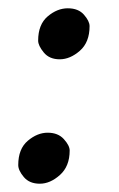

<svg xmlns="http://www.w3.org/2000/svg" viewBox="-20 -437 288 463"><path d="M148 -74Q148 -36 124.5 -15Q101 6 76 6Q51 6 37.5 -10Q24 -26 24 -39Q24 -78 47 -97.5Q70 -117 95 -117Q120 -117 134 -101.5Q148 -86 148 -74ZM196 -374Q196 -335 172.5 -314.5Q149 -294 124 -294Q99 -294 85.5 -310.5Q72 -327 72 -339Q72 -378 95 -397.5Q118 -417 143.5 -417Q169 -417 182.5 -401.5Q196 -386 196 -374Z"/></svg>

Font: Rambla
Style: Italic
Weight: 400
Italic angle: -12°
Designer: Martin Sommaruga
Foundry: Martin Sommaruga
Version: Version 1.001